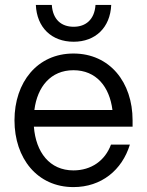

<svg xmlns="http://www.w3.org/2000/svg" viewBox="-20 -750 598 782"><path d="M279 12C393 12 477 -57 509 -161H432C408 -96 352 -56 279 -56C182 -56 126 -130 118 -234H520V-260C520 -415 427 -532 279 -532C132 -532 39 -415 39 -260C39 -105 132 12 279 12ZM120 -302C132 -397 187 -464 279 -464C372 -464 426 -397 438 -302ZM126 -730C130 -638 190 -580 280 -580C369 -580 429 -638 433 -730H369C365 -670 329 -641 280 -641C230 -641 195 -670 191 -730Z"/></svg>

Font: Aspekta 350
Style: Regular
Weight: 350
Designer: Ivo Dolenc
Version: Version 2.000